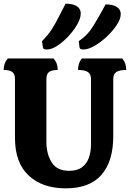

<svg xmlns="http://www.w3.org/2000/svg" viewBox="-20 -1018 711 1051"><path d="M340 13Q212 13 137 -57Q62 -127 62 -263V-585Q62 -612 48 -623.5Q34 -635 0 -635Q0 -673 23 -698H273Q296 -673 296 -635Q262 -635 248 -623.5Q234 -612 234 -585V-242Q234 -175 263 -129Q292 -83 358 -83Q403 -83 429 -102.5Q455 -122 466.5 -154.5Q478 -187 478 -226V-585Q478 -612 461.5 -623.5Q445 -635 407 -635Q407 -653 412.5 -669.5Q418 -686 429 -698H649Q671 -673 671 -635Q633 -635 616.5 -623.5Q600 -612 600 -585V-273Q600 -135 535.5 -61Q471 13 340 13ZM236 -747Q217 -747 215 -757.5Q213 -768 210 -793Q243 -826 263 -857Q283 -888 300 -922.5Q317 -957 339 -998Q379 -998 400.5 -984Q422 -970 422 -945Q422 -918 403 -884.5Q384 -851 354.5 -819.5Q325 -788 293.5 -767.5Q262 -747 236 -747ZM436 -747Q417 -747 415.5 -757.5Q414 -768 411 -793Q459 -824 492 -878Q525 -932 558 -994Q598 -994 619.5 -980Q641 -966 641 -941Q641 -914 619 -881Q597 -848 564 -817Q531 -786 496.5 -766.5Q462 -747 436 -747Z"/></svg>

Font: Calistoga
Style: Regular
Weight: 400
Designer: Yvonne Schuttler, Eben Sorkin
Foundry: www.sorkintype.com
Version: Version 1.010; ttfautohint (v1.8.4.7-5d5b)